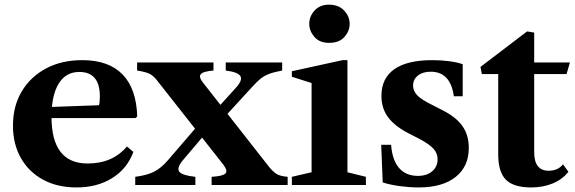

<svg xmlns="http://www.w3.org/2000/svg" viewBox="-20 -792 2462 822"><path d="M307.5 10.5Q225.5 10.5 164.2 -22.8Q103 -56 69.2 -115.8Q35.5 -175.5 35.5 -254Q35.5 -337.5 73 -400.5Q110.5 -463.5 177.2 -499Q244 -534.5 332 -534.5Q445.5 -534.5 504.8 -473.2Q564 -412 567.5 -293L560 -286.5H128V-331.5L403.5 -341.5Q407.5 -352 407.5 -379Q407.5 -484 319.5 -484Q262 -484 231.2 -434Q200.5 -384 200.5 -292Q200.5 -92 355 -92Q462 -92 523.5 -165L551 -141.5Q524.5 -69.5 460.2 -29.5Q396 10.5 307.5 10.5Z M886 0V-35Q935 -38 945.5 -49.5Q956 -61 935.5 -88L652.5 -447.5Q638 -466.5 621.8 -475.2Q605.5 -484 567 -490V-524.5H894V-490Q849.5 -486.5 839.5 -474.2Q829.5 -462 850.5 -436.5L1132.5 -77Q1147.5 -58.5 1162.5 -48.2Q1177.5 -38 1211.5 -35V0ZM559 0V-35Q612 -42 641.8 -58Q671.5 -74 698.5 -105.5L849 -280.5L898.5 -266L763 -106Q735.5 -73 747.5 -57Q759.5 -41 816.5 -35V0ZM919 -266.5 865.5 -279 992 -418.5Q1019.5 -449.5 1008.8 -466.5Q998 -483.5 946.5 -490V-524.5H1188V-490Q1153.5 -483.5 1132.8 -475.8Q1112 -468 1096.5 -455.8Q1081 -443.5 1062 -422.5Z M1229.5 0V-35L1314 -54.5V-436.5L1229.5 -463.5V-487L1446.5 -534.5H1467.5V-54.5L1546.5 -35V0ZM1389 -608.5Q1348 -608.5 1326 -634Q1304 -659.5 1304 -689.5Q1304 -722 1326.8 -747Q1349.5 -772 1389 -772Q1429.5 -772 1453.2 -747Q1477 -722 1477 -689.5Q1477 -659.5 1454.8 -634Q1432.5 -608.5 1389 -608.5Z M1772 10.5Q1734 10.5 1691.5 4.8Q1649 -1 1618.5 -11L1612 -172H1654.5Q1659 -107.5 1688.2 -73.2Q1717.5 -39 1769 -39Q1807.5 -39 1830.5 -58.8Q1853.5 -78.5 1853.5 -110.5Q1853.5 -135.5 1835.8 -155.2Q1818 -175 1775.5 -197.5L1727.5 -222Q1668.5 -253 1640.8 -291Q1613 -329 1613 -381.5Q1613 -457 1668.2 -495.8Q1723.5 -534.5 1831 -534.5Q1869 -534.5 1904.2 -529.8Q1939.5 -525 1961 -517V-380H1923Q1908.5 -485 1824 -485Q1790 -485 1769.2 -468.5Q1748.5 -452 1748.5 -425.5Q1748.5 -402 1767 -383.2Q1785.5 -364.5 1831 -342.5L1878.5 -318Q1934 -289.5 1960.5 -251.2Q1987 -213 1987 -159Q1987 -79 1930.5 -34.2Q1874 10.5 1772 10.5Z M2255 10.5Q2178 10.5 2145.5 -23Q2113 -56.5 2113 -130.5V-475H2043L2037 -505.5L2236.5 -657.5L2267 -652.5V-524.5H2420L2405.5 -475H2267V-140.5Q2267 -61 2329 -61Q2346.5 -61 2362 -67Q2377.5 -73 2390.5 -88.5L2413.5 -56.5Q2387.5 -23.5 2346 -6.5Q2304.5 10.5 2255 10.5Z"/></svg>

Font: Libre Caslon Text
Style: Regular
Weight: 400
Designer: Pablo Impallari, Rodrigo Fuenzalida, Katja Schimmel
Foundry: Pablo Impallari, Rodrigo Fuenzalida
Version: Version 2.000